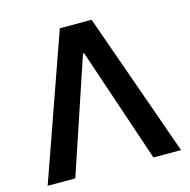

<svg xmlns="http://www.w3.org/2000/svg" viewBox="-104 -809 901 911"><g transform="rotate(-15 346.5 -353.5)"><path d="M19.5 0 268.6 -707H424.8L674.8 0H539.1L349.6 -562.5H343.8L155.3 0Z"/></g></svg>

Font: Pretendard Std SemiBold
Style: Regular
Weight: 600
Designer: Base glyphs from Inter by Rasmus Andersson; Hangeul glyphs from Noto Sans CJK(Source Han Sans) by Jang Soo-young and Kan
Foundry: Kil Hyung-jin
Version: Version 1.309